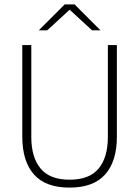

<svg xmlns="http://www.w3.org/2000/svg" viewBox="-20 -844 634 874"><path d="M296.5 10Q187.5 10 134.5 -50Q81.5 -110 81.5 -221.5V-639H122.5V-221Q122.5 -127.5 164.8 -76.8Q207 -26 296.5 -26Q387 -26 429 -76.8Q471 -127.5 471 -221V-639H512V-221.5Q512 -110 458.8 -50Q405.5 10 296.5 10ZM274.5 -824H319.5L436.5 -707V-706H399L298.5 -798.5H295.5L195 -706H157.5V-707Z"/></svg>

Font: Anek Telugu ExtraLight
Style: Regular
Weight: 250
Version: Version 1.003